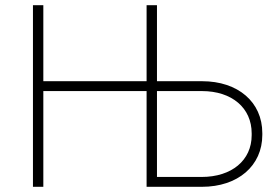

<svg xmlns="http://www.w3.org/2000/svg" viewBox="-20 -720 1076 740"><path d="M107 0H147V-369H545V0H758C897 0 991 -81 991 -200V-207C991 -327 897 -407 759 -407H585V-700H545V-407H147V-700H107ZM585 -38V-369H758C874 -369 950 -304 950 -206V-199C950 -102 873 -38 757 -38Z"/></svg>

Font: Fixel Display ExtraLight
Style: Regular
Weight: 200
Designer: AlfaBravo + MacPaw
Foundry: Kyrylo Tkachov, Marchela Mozhyna, Serhii Makarenko, Maria Weinstein, Zakhar Kryvoshyya
Version: Version 1.211